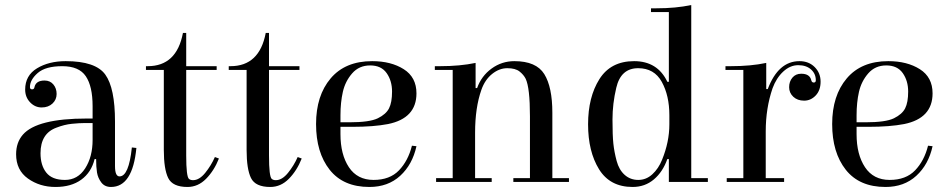

<svg xmlns="http://www.w3.org/2000/svg" viewBox="-20 -723 3764 763"><path d="M241 -480Q360 -480 398.5 -426.5Q437 -373 437 -240V-63Q437 -22 455 -22Q492 -22 504 -137L522 -135Q507 20 421 20Q396 20 382.5 2Q369 -16 365.5 -37.5Q362 -59 362 -91H356Q343 -38 303 -9Q263 20 200.5 20Q138 20 91 -13.5Q44 -47 44 -110Q44 -157 71 -188Q127 -252 325 -252Q336 -252 348 -252V-301Q348 -380 321 -420Q294 -460 227.5 -460Q161 -460 130 -433Q99 -406 99 -377Q99 -368 107.5 -368Q116 -368 117 -377Q123 -403 157 -403Q179 -403 192 -387.5Q205 -372 205 -349.5Q205 -327 188.5 -311.5Q172 -296 145.5 -296Q119 -296 99.5 -316.5Q80 -337 80 -367Q80 -423 127 -451.5Q174 -480 241 -480ZM348 -167V-234Q338 -234 316.5 -234Q295 -234 265.5 -231Q236 -228 205 -216Q141 -193 141 -114Q141 -66 164 -37Q187 -8 238 -8Q289 -8 318.5 -54Q348 -100 348 -167Z M720 -445V-105Q720 -21 731 -12Q737 -7 747 -7Q772 -7 795.5 -36Q819 -65 834 -99L850 -93Q831 -45 799 -12.5Q767 20 725 20Q666 20 648.5 -15.5Q631 -51 631 -127V-445H560V-460H567Q682 -460 707 -592H720V-460H841V-445Z M1049 -445V-105Q1049 -21 1060 -12Q1066 -7 1076 -7Q1101 -7 1124.5 -36Q1148 -65 1163 -99L1179 -93Q1160 -45 1128 -12.5Q1096 20 1054 20Q995 20 977.5 -15.5Q960 -51 960 -127V-445H889V-460H896Q1011 -460 1036 -592H1049V-460H1170V-445Z M1459 -480Q1534 -480 1584.5 -448Q1635 -416 1635 -352Q1635 -253 1522 -230Q1465 -219 1380 -219H1333V-190Q1333 -109 1366.5 -58.5Q1400 -8 1464.5 -8Q1529 -8 1565.5 -46Q1602 -84 1617 -144L1635 -142Q1619 -69 1570.5 -24.5Q1522 20 1448 20Q1344 20 1290 -48.5Q1236 -117 1236 -230Q1236 -343 1294 -411.5Q1352 -480 1459 -480ZM1333 -237H1368Q1449 -237 1481.5 -253Q1514 -269 1526 -292.5Q1538 -316 1538 -359Q1538 -402 1516.5 -432.5Q1495 -463 1451 -463Q1407 -463 1379.5 -431.5Q1352 -400 1342.5 -358Q1333 -316 1333 -265Z M1934 -15V0H1713V-15H1779V-445H1708V-460H1729Q1808 -460 1870 -473V-373H1876Q1893 -421 1933.5 -450.5Q1974 -480 2024 -480Q2111 -480 2143 -428.5Q2175 -377 2175 -275V-15H2241V0H2020V-15H2086V-261Q2086 -374 2069 -410Q2061 -426 2044.5 -439Q2028 -452 1996 -452Q1964 -452 1935.5 -429Q1907 -406 1893 -366Q1868 -295 1868 -196V-15Z M2793 0H2638V-91H2632Q2614 -40 2578.5 -10Q2543 20 2494 20Q2404 20 2360.5 -50.5Q2317 -121 2317 -229Q2317 -337 2362 -408.5Q2407 -480 2500 -480Q2593 -480 2632 -398H2638V-675H2567V-690H2588Q2666 -690 2727 -703V-15H2793ZM2640 -229V-265Q2640 -343 2610 -397.5Q2580 -452 2516 -452Q2447 -452 2429 -374Q2414 -311 2414 -248Q2414 -185 2417.5 -152Q2421 -119 2430.5 -83.5Q2440 -48 2462.5 -28Q2485 -8 2516.5 -8Q2548 -8 2572.5 -30.5Q2597 -53 2611 -88Q2640 -159 2640 -229Z M3222 -404Q3222 -430 3203 -447Q3184 -464 3152 -464Q3120 -464 3092.5 -438.5Q3065 -413 3050 -372Q3023 -293 3023 -201V-15H3096V0H2868V-15H2934V-445H2863V-460H2884Q2964 -460 3025 -473V-369H3031Q3073 -480 3157 -480Q3194 -480 3217.5 -456.5Q3241 -433 3241 -398.5Q3241 -364 3221.5 -343.5Q3202 -323 3175.5 -323Q3149 -323 3132.5 -338.5Q3116 -354 3116 -376.5Q3116 -399 3129 -414.5Q3142 -430 3164 -430Q3198 -430 3204 -404Q3206 -395 3214 -395Q3222 -395 3222 -404Z M3510 -480Q3585 -480 3635.5 -448Q3686 -416 3686 -352Q3686 -253 3573 -230Q3516 -219 3431 -219H3384V-190Q3384 -109 3417.5 -58.5Q3451 -8 3515.5 -8Q3580 -8 3616.5 -46Q3653 -84 3668 -144L3686 -142Q3670 -69 3621.5 -24.5Q3573 20 3499 20Q3395 20 3341 -48.5Q3287 -117 3287 -230Q3287 -343 3345 -411.5Q3403 -480 3510 -480ZM3384 -237H3419Q3500 -237 3532.5 -253Q3565 -269 3577 -292.5Q3589 -316 3589 -359Q3589 -402 3567.5 -432.5Q3546 -463 3502 -463Q3458 -463 3430.5 -431.5Q3403 -400 3393.5 -358Q3384 -316 3384 -265Z"/></svg>

Font: Elsie Swash Caps
Style: Regular
Weight: 400
Designer: Alejandro Inler
Foundry: Alejandro Inler
Version: 1.003